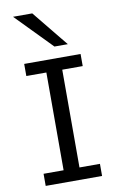

<svg xmlns="http://www.w3.org/2000/svg" viewBox="-106 -1048 687 1105"><g transform="rotate(-10 238.0 -495.5)"><path d="M397.9 -712.9V-642.1H278.3V-70.8H397.9V0H68.4V-70.8H185.5V-642.1H68.4V-712.9ZM164.6 -991.2 335.4 -781.2H257.3L52.2 -991.2Z"/></g></svg>

Font: Andika DR AuSIL
Style: Regular
Weight: 400
Designer: Annie Olsen & Victor Gaultney
Foundry: SIL International
Version: Version 0.003